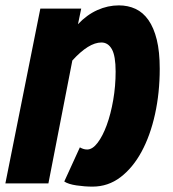

<svg xmlns="http://www.w3.org/2000/svg" viewBox="-24 -682 644 714"><path d="M320 12Q291 12 260.5 7.5Q230 3 215 -7L273 -134Q278 -131 285 -128.5Q292 -126 300 -126Q320 -126 339 -151Q358 -176 373 -217Q388 -258 397 -310Q406 -362 406 -416Q406 -474 392 -499Q378 -524 353 -524Q306 -524 245 -457L156 0H-4L126 -650H278L266 -592Q299 -627 338 -644.5Q377 -662 418 -662Q452 -662 480 -649Q508 -636 528 -607.5Q548 -579 559 -534.5Q570 -490 570 -426Q570 -337 552.5 -257.5Q535 -178 502.5 -118Q470 -58 424 -23Q378 12 320 12Z"/></svg>

Font: Source Code Pro Black
Style: Italic
Weight: 900
Italic angle: -11°
Monospace: yes
Designer: Paul D. Hunt, Teo Tuominen
Foundry: Adobe Systems Incorporated
Version: Version 1.050;PS 1.000;hotconv 16.6.51;makeotf.lib2.5.65220